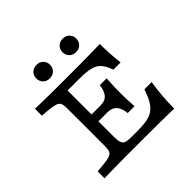

<svg xmlns="http://www.w3.org/2000/svg" viewBox="-182 -930 1115 1115"><g transform="rotate(-45 376.0 -372.5)"><path d="M235.5 -2.4Q211.3 -2.4 182.7 -2Q154 -1.6 125.4 -1.2Q96.8 -0.8 72.6 0V-56.5L125.8 -61.3Q159.7 -64.5 177 -70.6Q194.4 -76.6 200.4 -89.5Q206.5 -102.4 206.5 -125.8V-445.2Q206.5 -468.5 200.4 -481.5Q194.4 -494.4 177 -500.4Q159.7 -506.5 125.8 -509.7L72.6 -514.5V-571Q96.8 -570.2 125.4 -569.8Q154 -569.4 182.7 -569Q211.3 -568.5 235.5 -568.5H245.2H420.2Q479.8 -568.5 525 -569.4Q570.2 -570.2 604.8 -571Q604.8 -529 607.3 -489.9Q609.7 -450.8 614.5 -409.7H555.6Q540.3 -452.4 520.6 -474.2Q500.8 -496 467.7 -504Q434.7 -512.1 378.2 -512.1H281.5V-136.3Q281.5 -104 286.7 -87.1Q291.9 -70.2 306.9 -64.5Q321.8 -58.9 350.8 -58.9H404Q450 -58.9 481 -64.9Q512.1 -71 533.5 -86.3Q554.8 -101.6 571 -129.4Q587.1 -157.3 602.4 -201.6H661.3Q653.2 -150 649.2 -101.6Q645.2 -53.2 645.2 0Q600.8 -1.6 542.7 -2Q484.7 -2.4 408.9 -2.4H245.2ZM246.8 -258.9V-315.3H437.9V-258.9ZM435.5 -172.6Q433.1 -199.2 424.2 -218.5Q415.3 -237.9 398.4 -248.4Q381.5 -258.9 354 -258.9V-315.3Q395.2 -315.3 413.3 -338.7Q431.5 -362.1 435.5 -401.6H491.9Q488.7 -355.6 488.3 -331.5Q487.9 -307.3 487.9 -287.1Q487.9 -274.2 487.9 -259.3Q487.9 -244.4 489.1 -223.8Q490.3 -203.2 491.9 -172.6ZM258.9 -634.7Q233.9 -634.7 218.1 -650.4Q202.4 -666.1 202.4 -690.3Q202.4 -713.7 218.1 -729.4Q233.9 -745.2 258.9 -745.2Q283.9 -745.2 299.6 -729.4Q315.3 -713.7 315.3 -690.3Q315.3 -666.1 299.6 -650.4Q283.9 -634.7 258.9 -634.7ZM474.2 -634.7Q449.2 -634.7 433.5 -650.4Q417.7 -666.1 417.7 -690.3Q417.7 -713.7 433.5 -729.4Q449.2 -745.2 474.2 -745.2Q499.2 -745.2 514.9 -729.4Q530.6 -713.7 530.6 -690.3Q530.6 -666.1 514.9 -650.4Q499.2 -634.7 474.2 -634.7Z"/></g></svg>

Font: Playfair 5pt SemiExpanded Light
Style: Regular
Weight: 300
Width: 6
Designer: Claus Eggers Sørensen
Foundry: Claus Eggers Sørensen
Version: Version 2.203